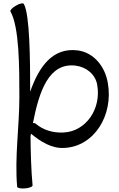

<svg xmlns="http://www.w3.org/2000/svg" viewBox="-20 -845 695 1120"><path d="M41 -778C93 -687 93 -450 93 -280C93 -105 65 70 80 244C81 252 101 256 126 254C151 252 171 244 170 236C162 150 159 52 158 -49C159 -54 160 -59 161 -65C217 -19 281 22 354 18C531 10 642 -174 609 -361C593 -457 527 -539 433 -551C289 -569 208 -459 156 -310C156 -496 154 -761 119 -822C115 -829 94 -825 73 -812C51 -800 37 -784 41 -778ZM190 -122C185 -127 179 -128 172 -127C208 -309 263 -482 422 -462C484 -454 537 -411 547 -350C572 -212 483 -78 350 -72C292 -69 234 -85 190 -122Z"/></svg>

Font: Nupuram
Style: Regular
Weight: 400
Designer: Santhosh Thottingal (santhosh.thottingal@gmail.com)
Foundry: SMC
Version: Version 1.000